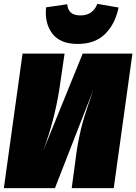

<svg xmlns="http://www.w3.org/2000/svg" viewBox="-27 -976 707 996"><path d="M212 -938 322 -954Q326 -896 390 -896Q455 -896 478 -956L588 -937Q571 -852 518.5 -800Q466 -748 376 -748Q286 -748 245 -801Q204 -854 212 -938ZM660 -698 563 0H345L370 -186Q373 -208 376.5 -227.5Q380 -247 384.5 -267.5Q389 -288 392 -302Q395 -316 401 -337.5Q407 -359 410 -368.5Q413 -378 421 -402.5Q429 -427 431.5 -435Q434 -443 444 -472Q454 -501 457 -510L258 0H-7L90 -698H308L281 -514Q256 -354 198 -196L402 -698Z"/></svg>

Font: Fira Sans Ultra
Style: Italic
Weight: 950
Italic angle: -8°
Designer: Carrois Corporate & Edenspiekermann AG
Foundry: Carrois Corporate GbR & Edenspiekermann AG
Version: Version 4.203;PS 004.203;hotconv 1.0.88;makeotf.lib2.5.64775